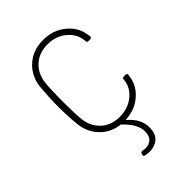

<svg xmlns="http://www.w3.org/2000/svg" viewBox="-209 -594 864 864"><g transform="rotate(-45 223.5 -161.5)"><path d="M364 -127Q365 -136 375 -136H385Q390 -136 392.5 -133Q395 -130 394 -125Q393 -123 393 -118Q392 -117 392 -114Q385 -66 345 -31Q305 4 247 8Q241 8 245 12Q294 54 294 107Q294 149 272 167.5Q250 186 218 186Q205 186 191 183Q181 182 184 171V170L186 166Q188 158 197 160Q209 162 216 162Q238 162 252.5 148.5Q267 135 267 106Q267 59 213 9Q212 7 208 7Q154 0 118 -37.5Q82 -75 75 -130Q69 -184 69 -251Q69 -301 75 -371Q83 -433 126 -471Q169 -509 233 -509Q296 -509 340 -473.5Q384 -438 392 -387Q392 -384 393 -383Q393 -379 395 -371Q395 -361 385 -361H376Q365 -361 365 -369Q365 -376 364 -378Q359 -421 322.5 -451Q286 -481 233 -481Q179 -481 144 -448.5Q109 -416 104 -363Q100 -324 100 -251Q100 -176 104 -137Q109 -85 144 -52.5Q179 -20 233 -20Q287 -20 323.5 -50.5Q360 -81 364 -123Z"/></g></svg>

Font: Barlow Semi Condensed Thin
Style: Regular
Weight: 250
Width: 4
Designer: Jeremy Tribby
Foundry: Tribby Type
Version: Version 1.408